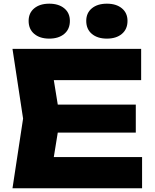

<svg xmlns="http://www.w3.org/2000/svg" viewBox="-20 -1013 834 1033"><path d="M710.6 -450.4V-299.6H162V-450.4ZM303 -375 254.2 -73.6 170.2 -168H744.4V0H47.2L104.2 -375L47.2 -750H739.4V-582H170.2L254.2 -676.4ZM245 -805.2Q194.6 -805.2 164.3 -830.6Q134 -856 134 -900.6Q134 -943.4 164.3 -968.3Q194.6 -993.2 245 -993.2Q295.4 -993.2 325.7 -968.3Q356 -943.4 356 -900.6Q356 -856 325.7 -830.6Q295.4 -805.2 245 -805.2ZM555 -805.2Q504.6 -805.2 474.3 -830.6Q444 -856 444 -900.6Q444 -943.4 474.3 -968.3Q504.6 -993.2 555 -993.2Q605.4 -993.2 635.7 -968.3Q666 -943.4 666 -900.6Q666 -856 635.7 -830.6Q605.4 -805.2 555 -805.2Z"/></svg>

Font: Unbounded
Style: Regular
Weight: 400
Designer: Luke Prowse, Jean-Baptiste Morizot, Fátima Lázaro, Florian Runge
Foundry: NaN
Version: Version 1.701;gftools[0.9.28.dev5+ged2979d]